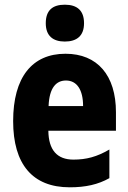

<svg xmlns="http://www.w3.org/2000/svg" viewBox="-20 -788 547 818"><path d="M256 -768C204 -768 175 -744 175 -689C175 -635 206 -611 256 -611C307 -611 338 -635 338 -689C338 -743 309 -768 256 -768ZM259 -559C117 -559 36 -459 36 -272C36 -89 118 10 277 10C345 10 398 -2 446 -29V-151C393 -120 348 -108 293 -108C223 -108 187 -149 186 -231H474V-310C474 -467 395 -559 259 -559ZM261 -445C308 -445 334 -405 334 -336H187C190 -415 220 -445 261 -445Z"/></svg>

Font: Noto Sans Gujarati Condensed ExtraBold
Style: Regular
Weight: 800
Width: 3
Designer: Jelle Bosma - Monotype Design Team, Universal Thirst
Foundry: Monotype Imaging Inc.
Version: Version 2.106